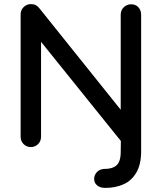

<svg xmlns="http://www.w3.org/2000/svg" viewBox="-20 -720 793 940"><path d="M495 200Q471 200 456 188Q441 176 441 156Q441 136 455 122Q469 108 490 107Q520 107 538 98Q556 89 563.5 70.5Q571 52 571 25L572 -50L578 -22L169 -530H181V-51Q181 -29 166.5 -14.5Q152 0 131 0Q110 0 95.5 -14.5Q81 -29 81 -51V-649Q81 -671 96 -685.5Q111 -700 132 -700Q145 -700 155.5 -694.5Q166 -689 174 -678L586 -164L571 -156V-648Q571 -670 586 -684.5Q601 -699 622 -699Q644 -699 657.5 -684.5Q671 -670 671 -648V-48V21Q671 84 648 124Q625 164 585.5 182Q546 200 495 200Z"/></svg>

Font: Quicksand SemiBold
Style: Regular
Weight: 600
Designer: Andrew Paglinawan
Foundry: Andrew Paglinawan
Version: Version 3.004